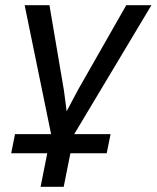

<svg xmlns="http://www.w3.org/2000/svg" viewBox="-20 -510 596 730"><path d="M37.1 0H174.3L73.7 -490.2H168L223.1 -166L233.4 -86.9L276.4 -168L460 -490.2H555.7L262.2 0H400.4L385.7 72.8H247.6L222.2 200.2H134.3L159.7 72.8H22.5Z"/></svg>

Font: Code New Roman
Style: Italic
Weight: 400
Italic angle: -11°
Monospace: yes
Designer: Sam Radian
Foundry: Code New Roman
Version: Version 1.508 October 19, 2014